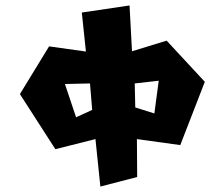

<svg xmlns="http://www.w3.org/2000/svg" viewBox="-20 -561 797 704"><path d="M474 -255 562 -265 546 -145 476 -167ZM259 -131 218 -253 310 -255 318 -158ZM280 -515 295 -372 160 -391 53 -216 183 -14 330 -51 348 123 483 88 482 -51 641 -29 731 -261 591 -412 464 -373 455 -541Z"/></svg>

Font: Super Mario
Style: Regular
Weight: 400
Version: Version 1.0